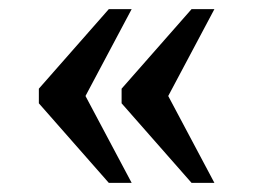

<svg xmlns="http://www.w3.org/2000/svg" viewBox="-20 -480 554 420"><path d="M399 -80 246 -254V-286L399 -460H449L348 -270L449 -80ZM218 -80 65 -254V-286L218 -460H268L167 -270L268 -80Z"/></svg>

Font: Noto Serif Old Uyghur
Style: Regular
Weight: 400
Designer: Lewis McGuffie
Foundry: Google LLC
Version: Version 1.003; ttfautohint (v1.8.4.7-5d5b)